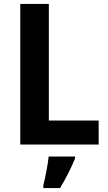

<svg xmlns="http://www.w3.org/2000/svg" viewBox="-20 -785 549 975"><path d="M83 -51H481V-173H228V-765H83ZM361 20V10H227C223 53 209 120 200 157V170H285C316 119 342 66 361 20Z"/></svg>

Font: Noto Sans Tamil UI SemiCondensed
Style: Bold
Weight: 700
Width: 4
Designer: Jelle Bosma - Monotype Design Team
Foundry: Monotype Imaging Inc.
Version: Version 2.004